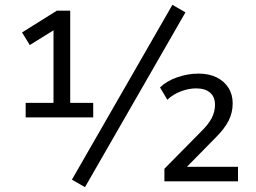

<svg xmlns="http://www.w3.org/2000/svg" viewBox="-20 -749 1057 793"><path d="M86 -264V-324H201V-643H232L103 -563L71 -615L215 -705H270V-324H365V-264ZM331 24 277 -7 692 -729 746 -698ZM659 0V-52L808 -203Q841 -235 854.5 -261.5Q868 -288 868 -316Q868 -349 847.5 -366.5Q827 -384 790 -384Q759 -384 726.5 -371.5Q694 -359 671 -337L641 -388Q669 -415 712.5 -430Q756 -445 800 -445Q843 -445 874.5 -429.5Q906 -414 923.5 -386.5Q941 -359 941 -322Q941 -284 924.5 -251Q908 -218 871 -181L747 -55V-60H963V0Z"/></svg>

Font: Nunito Sans 10pt
Style: Regular
Weight: 400
Designer: Vernon Adams
Foundry: Vernon Adams
Version: Version 3.101;gftools[0.9.27]